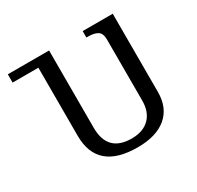

<svg xmlns="http://www.w3.org/2000/svg" viewBox="-154 -894 1113 1084"><g transform="rotate(-30 402.0 -352.0)"><path d="M450 10Q572 10 638 -45.5Q704 -101 704 -204V-714H508V-672H521Q559 -672 581 -658.5Q603 -645 603 -604V-206Q603 -132 561.5 -91Q520 -50 446 -50Q289 -50 289 -210V-714H20V-660H188V-216Q188 10 450 10Z"/></g></svg>

Font: Noto Serif Georgian
Style: Regular
Weight: 400
Designer: Monotype Design Team
Foundry: Monotype Imaging Inc.
Version: Version 1.901